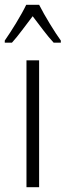

<svg xmlns="http://www.w3.org/2000/svg" viewBox="-43 -785 275 805"><path d="M121 -765H67C46 -721 5 -655 -23 -615V-606H7C33 -634 66 -681 94 -717C123 -679 154 -636 182 -606H212V-615C189 -646 144 -719 121 -765ZM121 0V-532H68V0Z"/></svg>

Font: Noto Sans Thai Looped ExtraCondensed Light
Style: Regular
Weight: 300
Width: 2
Designer: Sasikarn Vongin, Ben Mitchell
Foundry: The Fontpad Ltd
Version: Version 1.001